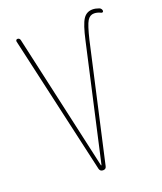

<svg xmlns="http://www.w3.org/2000/svg" viewBox="-137 -829 774 918"><g transform="rotate(-20 250.0 -370.0)"><path d="M210 -13.7 49.8 -719.7Q48.8 -723.6 51.3 -727.1Q53.7 -730.5 57.6 -730.5Q68.4 -730.5 71.3 -719.7L226.6 -26.4Q226.6 -25.4 228 -25.4Q229.5 -25.4 229.5 -26.4L361.3 -612.3Q377.9 -687.5 395 -713.9Q412.1 -740.2 443.4 -740.2Q458 -740.2 476.6 -733.4Q487.3 -728.5 488.3 -716.8Q488.3 -712.9 484.9 -710.9Q481.4 -709 477.5 -710.9Q460 -719.7 443.4 -719.7Q421.9 -719.7 409.2 -698.7Q396.5 -677.7 379.9 -608.4L246.1 -13.7Q243.2 0 228.5 0Q213.9 0 210 -13.7Z"/></g></svg>

Font: Rounded-X Mgen+ 1mn thin
Style: Regular
Weight: 100
Designer: [Source Han Sans]
Ryoko NISHIZUKA  (kana & ideographs); Paul D. Hunt (Latin, Greek & Cyrillic); Wenlong ZHANG  (bopomofo
Version: Version 1.059.20150602